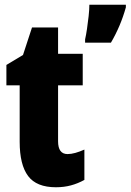

<svg xmlns="http://www.w3.org/2000/svg" viewBox="-20 -780 551 810"><path d="M265 -130Q280 -130 298 -135Q316 -140 336 -149V-21Q309 -6 279.5 2Q250 10 216 10Q134 10 98.5 -37.5Q63 -85 63 -182V-420H7V-506L77 -548L115 -664H225V-553H329V-420H225V-184Q225 -130 265 -130ZM511 -749Q489 -670 448 -600H339V-614Q343 -631 347 -658Q351 -685 354 -712.5Q357 -740 357 -760H511Z"/></svg>

Font: Noto Sans Sinhala ExtraCondensed Black
Style: Regular
Weight: 900
Width: 2
Designer: Jelle Bosma - Monotype Design Team
Foundry: Monotype Imaging Inc.
Version: Version 2.006; ttfautohint (v1.8.4.7-5d5b)